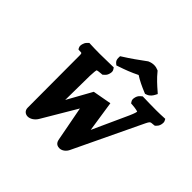

<svg xmlns="http://www.w3.org/2000/svg" viewBox="-192 -1029 1257 1257"><g transform="rotate(45 436.5 -401.0)"><path d="M407.1 -409.9 312.5 -239.7 315.2 -466.1C316.1 -499.9 319.1 -518.7 321.2 -522.9C323.5 -523.9 335.4 -526.8 355.6 -528.1L367.5 -528.8L378.1 -538C390.6 -548.9 394.4 -559.7 396.9 -569.2C399.8 -580 402.1 -592.7 393.6 -605L386.4 -615.3L373.4 -615C336.3 -614 295.2 -613 259.6 -613C222.1 -613 198.9 -614 173.1 -615L160.1 -615.5L149.8 -605C140.3 -595.9 136.9 -587 134.5 -579.1C131.2 -568.2 128.4 -555.3 135.5 -543L140.2 -534.9L150.8 -533.9C176.4 -531.4 173.3 -545.2 173.5 -466.9L174.7 -30.4C174.6 -3.2 194.5 11 215.6 11C236.7 11 264.6 -3.5 281.9 -34.8L420.2 -268.5L465.4 -31C468.1 -15.7 474.1 11 509.4 11C532.5 11 555.8 -6.6 566.8 -31.3L772 -461.1C810.4 -541.7 802.8 -529.9 835.9 -534L846.5 -535.3L854.5 -543C867.3 -555.3 870.5 -568.2 872.1 -579.1C873.3 -587 874.1 -595.9 868.8 -605L863.3 -615.5L850.1 -615C824.2 -614 816.2 -613 780.6 -613C743.1 -613 704.5 -614 667.8 -615L654.9 -615.3L643 -605C629.9 -593.6 626.2 -582.2 623.8 -572.3C621.3 -561.9 619.4 -549.9 627.6 -538L633.9 -528.8L645.3 -528.1C684.8 -525.3 699.2 -519.4 700.1 -518.3C700.4 -517.2 697.4 -501.3 681.2 -465.4L569.3 -219.2L536.9 -433.6ZM605 -803 599.8 -805.4C578.2 -815.1 550.7 -817 522.1 -804.4L517.8 -802.6L514.2 -799.8C468.5 -766.1 421.3 -732.2 379 -705.9L364 -696.2L363.8 -680.6C363.8 -674.5 364.3 -667.3 367.3 -660.3C370 -653.8 374.6 -648.4 380 -644.2L389.7 -636.5L406.1 -642.2C451.5 -657.4 489.7 -671.9 537.1 -695.3C569.1 -674.5 604.2 -658 642.4 -642.3L653.6 -637.7L666 -641.9C687.3 -650.1 698.8 -667.7 704.7 -678.6L713.7 -695.5L702.1 -706C671.7 -731.9 635.3 -764.8 608.2 -799Z"/></g></svg>

Font: Linux Libertine Mono O 
Style: Mono Bold Oblique
Weight: 400
Italic angle: -13°
Designer: Philipp H. Poll
Foundry: Philipp H. Poll
Version: Version 5.1.7